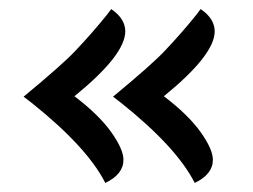

<svg xmlns="http://www.w3.org/2000/svg" viewBox="-20 -446 557 423"><path d="M453 -377Q453 -325 341 -234Q395 -193 422 -155Q449 -117 449 -94Q449 -62 409 -43Q369 -122 246 -220L229 -233Q316 -305 343 -334Q381 -374 413 -414L422 -426Q453 -405 453 -377ZM256 -377Q256 -325 144 -234Q198 -193 225 -155Q252 -117 252 -94Q252 -62 212 -43Q172 -122 49 -220L32 -233Q119 -305 146 -334Q184 -374 216 -414L225 -426Q256 -405 256 -377Z"/></svg>

Font: Rufina
Style: Bold
Weight: 700
Designer: Martin Sommaruga
Foundry: Martin Sommaruga
Version: Version 1.001